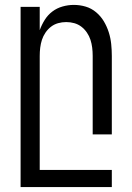

<svg xmlns="http://www.w3.org/2000/svg" viewBox="-20 -548 540 783"><path d="M64 215V-520H142V-425Q150 -447 162.5 -467Q175 -487 193.5 -501Q212 -515 235 -521.5Q258 -528 281 -528Q306 -528 329.5 -521Q353 -514 372 -498Q391 -482 403.5 -461Q416 -440 423.5 -416.5Q431 -393 433.5 -368.5Q436 -344 436 -320V0H358V-320Q358 -337 356 -353.5Q354 -370 349 -385.5Q344 -401 334.5 -415Q325 -429 312 -439Q299 -449 283 -453.5Q267 -458 250 -458Q233 -458 217 -453.5Q201 -449 188 -439Q175 -429 165.5 -415Q156 -401 151 -385.5Q146 -370 144 -353.5Q142 -337 142 -320V145H436V215Z"/></svg>

Font: Iosevka Term Curly
Style: Regular
Weight: 400
Designer: Belleve Invis
Foundry: Belleve Invis
Version: Version 32.3.0